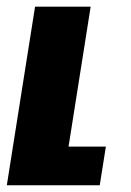

<svg xmlns="http://www.w3.org/2000/svg" viewBox="-28 -548 387 568"><path d="M285.2 -114.3 267.1 0H-7.8L75.7 -528.3H240.2L174.8 -114.3Z"/></svg>

Font: Mardoto Black
Style: Italic
Weight: 900
Italic angle: -12°
Designer: Christian Robertson, Vahan Hovhannisyan
Foundry: Google
Version: Version 1.000